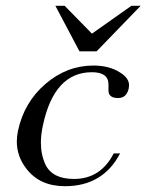

<svg xmlns="http://www.w3.org/2000/svg" viewBox="-20 -642 505 662"><path d="M433 -622H465L313 -465H254L171 -622H203L297 -526ZM394 -113Q335 0 204 0Q118 0 72 -59Q38 -102 38 -154Q38 -172 42 -191Q63 -289 136 -352Q210 -416 302 -416Q357 -416 394 -392Q425 -373 425 -348Q425 -343 424 -338Q417 -304 387 -304Q354 -304 354 -330Q354 -333 354 -335V-348Q354 -349 354 -351Q354 -393 297 -393Q167 -393 128 -210Q121 -178 121 -150Q121 -108 137 -74Q161 -25 235 -25Q327 -25 372 -113Z"/></svg>

Font: New Athena Unicode
Style: Italic
Weight: 400
Designer: J. Rusten 1997; rev. by R. Hancock 2001, 2002, rev. by D. Mastronarde 2002-2019
Foundry: Society for Classical Studies (formerly American Philological Association)
Version: Version 5.008